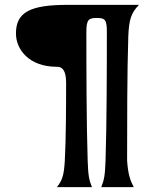

<svg xmlns="http://www.w3.org/2000/svg" viewBox="-20 -767 653 787"><path d="M356.9 0C345.2 -28.3 341.3 -48.8 339.4 -107.9C334.5 -253.4 334 -489.7 334 -635.7C334 -686.5 343.3 -693.4 376 -693.4C411.1 -693.4 418 -686.5 418 -635.7C418 -489.7 417.5 -253.4 412.6 -107.9C410.6 -48.8 406.7 -28.3 395 0H528.3C514.6 -25.9 504.9 -51.3 501 -108.4C501 -251 501 -470.7 505.9 -618.7C508.8 -685.5 516.6 -713.4 549.8 -747.1H257.3C104 -747.1 45.4 -717.3 45.4 -629.9C45.4 -565.4 97.2 -493.2 213.9 -493.2C245.6 -493.2 251 -460 251 -424.8C251 -341.8 250.5 -190.4 245.6 -107.9C242.2 -48.8 235.4 -28.3 213.4 0Z"/></svg>

Font: Amarante
Style: Regular
Weight: 400
Designer: Karolina Lach
Foundry: Sorkin Type Co.
Version: Version 1.001